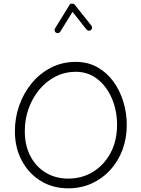

<svg xmlns="http://www.w3.org/2000/svg" viewBox="-20 -1030 785 1070"><path d="M360.4 19.5Q274.4 19.5 207.3 -21.5Q140.1 -62.5 101.6 -134.5Q63 -206.5 63 -299.3Q63 -374 87.6 -443.4Q112.3 -512.7 157.5 -567.1Q202.6 -621.6 264.9 -653.3Q327.1 -685.1 402.3 -685.1Q470.2 -685.1 522.9 -655.3Q575.7 -625.5 612.1 -575.4Q648.4 -525.4 667.5 -462.6Q686.5 -399.9 686.5 -334Q686.5 -258.3 662.1 -193.8Q637.7 -129.4 593.5 -81.5Q549.3 -33.7 490 -7.1Q430.7 19.5 360.4 19.5ZM360.4 -34.7Q437.5 -34.7 499 -72.8Q560.5 -110.8 596.4 -178.2Q632.3 -245.6 632.3 -334Q632.3 -414.1 603.5 -481.4Q574.7 -548.8 522.9 -589.4Q471.2 -629.9 402.3 -629.9Q341.8 -629.9 289.8 -603.5Q237.8 -577.1 199.5 -531Q161.1 -484.9 139.6 -425.3Q118.2 -365.7 118.2 -299.3Q118.2 -219.2 149.4 -159.7Q180.7 -100.1 235.6 -67.4Q290.5 -34.7 360.4 -34.7ZM292 -847.7Q286.1 -851.6 284.7 -858.4Q283.2 -865.2 286.6 -871.6L367.7 -1002.9Q372.1 -1010.3 381.8 -1010Q391.6 -1009.8 396 -1004.4L489.7 -886.7Q494.1 -881.8 493.2 -874.3Q492.2 -866.7 486.8 -862.3Q481.9 -857.9 474.4 -858.9Q466.8 -859.9 462.4 -865.2L384.3 -963.9L315.9 -853.5Q312.5 -847.7 305.4 -845.9Q298.3 -844.2 292 -847.7Z"/></svg>

Font: Mikhak-DS1-FD Light
Style: Regular
Weight: 300
Designer: Amin Abedi
Version: Version 3.2